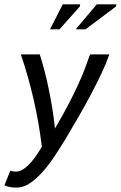

<svg xmlns="http://www.w3.org/2000/svg" viewBox="-40 -682 558 887"><path d="M0 0ZM213.9 -88.4Q250 -149.9 275.4 -198.5Q300.8 -247.1 319.3 -287.4Q337.9 -327.6 351.1 -362.1Q364.3 -396.5 376 -430.7H465.3Q451.2 -390.6 429.2 -343.8Q407.2 -296.9 380.4 -246.3Q353.5 -195.8 323.5 -143.6Q293.5 -91.3 262.7 -40Q238.3 0.5 211.4 40.8Q184.6 81.1 156 113Q127.4 145 97.7 164.8Q67.9 184.6 37.1 184.6Q20.5 184.6 7.1 182.4Q-6.3 180.2 -19.5 174.3L7.3 106.9Q22.9 110.8 32.7 110.8Q86.4 110.8 153.3 -3.9Q147 -57.6 137.5 -112.5Q127.9 -167.5 115.5 -221.9Q103 -276.4 88.1 -328.9Q73.2 -381.3 56.2 -430.7H143.6Q154.3 -398.4 165 -357.4Q175.8 -316.4 185.1 -271.2Q194.3 -226.1 201.9 -179.2Q209.5 -132.3 213.9 -88.4ZM250 -662.1H330.6L328.6 -651.9L234.9 -546.4H190.9ZM407.2 -662.1H498L496.1 -652.3L355 -546.4H309.6Z"/></svg>

Font: PT Astra Sans
Style: Italic
Weight: 400
Italic angle: -16°
Designer: A.Korolkova, I. Chaeva
Foundry: ParaType Ltd
Version: Version 1.001; ttfautohint (v1.6)